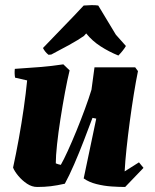

<svg xmlns="http://www.w3.org/2000/svg" viewBox="-20 -732 617 764"><path d="M128 12Q107 12 87.5 -1Q68 -14 53 -32Q38 -50 32 -65Q44 -120 55 -181Q66 -242 74.5 -301.5Q83 -361 88 -412L40 -423Q37 -440 39 -458Q86 -461 136.5 -465Q187 -469 232 -476L257 -452Q248 -415 238.5 -364Q229 -313 220.5 -258.5Q212 -204 207 -157.5Q202 -111 202 -82Q211 -78 222 -76Q233 -95 249.5 -131Q266 -167 284 -211Q302 -255 318 -298.5Q334 -342 344 -375L356 -464H518L529 -449Q521 -410 512.5 -357.5Q504 -305 496.5 -249Q489 -193 483.5 -141Q478 -89 476 -50L533 -86L551 -64L478 12Q454 12 424 10Q394 8 364 0.5Q334 -7 313 -22L363 -260L348 -263Q333 -223 314 -173.5Q295 -124 275 -78Q255 -32 238 -1Q207 6 182 9Q157 12 128 12ZM184 -515 173 -514Q159 -525 151 -541Q189 -581 231.5 -624.5Q274 -668 313 -710Q326 -711 342.5 -711.5Q359 -712 371 -710L441 -594L481 -549Q476 -540 467.5 -529.5Q459 -519 451 -511Q414 -526 380.5 -547.5Q347 -569 323 -599L314 -589Q293 -574 255 -553Q217 -532 184 -515Z"/></svg>

Font: Albura ExtraBold
Style: Italic
Weight: 758
Italic angle: -7°
Designer: Mercedes Jáuregui
Foundry: Omnibus-Type Team
Version: Version 1.000; ttfautohint (v1.8.3)